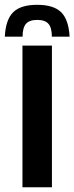

<svg xmlns="http://www.w3.org/2000/svg" viewBox="-50 -793 314 813"><path d="M45.1 0V-600H169.9V0ZM107.6 -772.6Q177 -772.6 208.8 -741.4Q240.6 -710.2 244.8 -637.7H169.6Q169.5 -675.8 155.1 -692.3Q140.7 -708.7 107.6 -708.7Q74.5 -708.7 60.1 -692.3Q45.7 -675.8 45.6 -637.7H-29.7Q-25.8 -710.2 6 -741.4Q37.8 -772.6 107.6 -772.6Z"/></svg>

Font: Big Shoulders Stencil Display SC Thin
Style: Regular
Weight: 100
Designer: Patric King
Foundry: XO Type Co
Version: Version 2.001